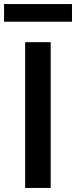

<svg xmlns="http://www.w3.org/2000/svg" viewBox="-42 -927 375 947"><path d="M82 0V-719H208V0ZM-22 -820V-907H313V-820Z"/></svg>

Font: Nunitoga
Style: Bold
Weight: 700
Designer: Vernon Adams
Foundry: Vernon Adams
Version: Version 1.0